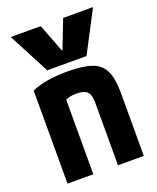

<svg xmlns="http://www.w3.org/2000/svg" viewBox="-146 -877 791 965"><g transform="rotate(-20 250.0 -395.0)"><path d="M30 -790H190L248 -640H252L310 -790H470L355 -570H145ZM46 -498Q87 -515 134 -522.5Q181 -530 240 -530Q322 -530 368.5 -513Q415 -496 434.5 -454.5Q454 -413 454 -340V0H316V-332Q316 -362 309 -379Q302 -396 285.5 -403Q269 -410 240 -410Q224 -410 211 -407.5Q198 -405 181 -398Q164 -391 136 -376L184 -462V0H46Z"/></g></svg>

Font: M PLUS 1 Code
Style: Regular
Weight: 400
Designer: Coji Morishita
Foundry: UNDERFOREST DESIGN
Version: Version 1.005